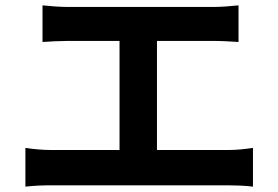

<svg xmlns="http://www.w3.org/2000/svg" viewBox="-20 -718 1040 718"><path d="M139 -698V-561C164 -563 207 -565 234 -565H427V-157H173C142 -157 106 -160 75 -165V-20C108 -24 143 -25 173 -25H832C855 -25 897 -24 926 -20V-165C900 -161 868 -157 832 -157H567V-565H778C807 -565 842 -563 872 -561V-698C843 -695 808 -692 778 -692H234C206 -692 165 -695 139 -698Z"/></svg>

Font: Source Han Sans JP
Style: Bold
Weight: 700
Designer: Ryoko NISHIZUKA 西塚涼子 (kana, bopomofo & ideographs); Paul D. Hunt (Latin, Greek & Cyrillic); Sandoll Communications 산돌커뮤니
Foundry: Adobe
Version: Version 2.002;hotconv 1.0.116;makeotfexe 2.5.65601